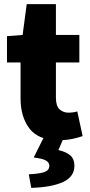

<svg xmlns="http://www.w3.org/2000/svg" viewBox="-20 -670 440 934"><path d="M264 12Q167 12 123.5 -44.5Q80 -101 80 -192V-366H14V-494L90 -500L110 -650H252V-500H366V-366H252V-195Q252 -154 270 -138Q288 -122 312 -122Q324 -122 335.5 -123.5Q347 -125 356 -128L382 -8Q363 -1 333 5.5Q303 12 264 12ZM132 244 120 178Q177 175 198.5 166Q220 157 220 136Q220 122 205.5 112Q191 102 144 96L194 -4H292L264 60Q303 69 322.5 86.5Q342 104 342 136Q342 190 286.5 215.5Q231 241 132 244Z"/></svg>

Font: Source Sans 3 ExtraLight Black
Style: Regular
Weight: 900
Version: Version 3.052;hotconv 1.1.0;makeotfexe 2.6.0